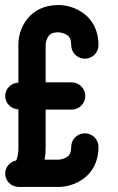

<svg xmlns="http://www.w3.org/2000/svg" viewBox="-28 -737 464 757"><path d="M360.3 -157.5C360.3 -157.6 360.3 -157.6 360.3 -157.7C360.3 -187.4 336.2 -211.5 306.5 -211.5C276.8 -211.5 252.7 -187.4 252.7 -157.7C252.7 -129 241.8 -120.9 232 -115.6C219.1 -108.5 203.7 -107.5 202.2 -107.4H147.8C150.5 -121.5 152 -137.6 152 -155.9V-304.8H254.5C284.2 -304.8 308.3 -328.8 308.3 -358.5C308.3 -388.2 284.2 -412.3 254.5 -412.3H152V-561C152 -561 152.4 -574.8 159.3 -588.1C164.5 -598.2 172.7 -609.6 202.3 -609.6C202.3 -609.6 216.6 -609.1 230.4 -602.3C240.9 -597.1 252.7 -588.9 252.7 -559.3C252.7 -529.6 276.8 -505.5 306.5 -505.5C336.2 -505.5 360.3 -529.6 360.3 -559.3C360.3 -674.9 265.5 -717.2 202.4 -717.2C86.8 -717.2 44.5 -624.4 44.5 -562.5V-411.2C15.6 -410.2 -7.5 -386.9 -7.5 -358.5C-7.5 -330.1 15.6 -306.9 44.5 -305.9V-154.6C44.5 -123.5 38.2 -108.7 35.5 -104.2C11 -99.3 -7.5 -78.1 -7.5 -52.6C-7.5 -23.5 16.6 0.1 46.3 0.1H202.5C265.5 0.1 360.3 -42.2 360.3 -157.5Z"/></svg>

Font: Cactron
Style: Bold
Weight: 900
Version: Version 1.0